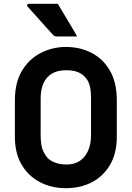

<svg xmlns="http://www.w3.org/2000/svg" viewBox="-20 -966 690 1006"><path d="M325 -720Q400 -720 460.5 -688.5Q521 -657 556.5 -595Q592 -533 592 -440V-249Q592 -163 557 -103Q522 -43 462 -11.5Q402 20 325 20Q250 20 189.5 -11.5Q129 -43 93.5 -103Q58 -163 58 -249V-440Q58 -533 95 -595Q132 -657 193.5 -688.5Q255 -720 325 -720ZM193 -258Q193 -201 207 -173Q221 -145 236 -132Q251 -120 274.5 -112Q298 -104 329 -104Q367 -104 395 -121Q423 -138 440 -173Q457 -208 457 -259V-451Q457 -483 453 -504.5Q449 -526 441 -541Q433 -556 421 -567Q406 -582 383 -590Q360 -598 327 -598Q281 -598 251.5 -580Q222 -562 207.5 -529Q193 -496 193 -451ZM283 -946Q301 -916 317.5 -888Q334 -860 350.5 -833Q367 -806 384 -775Q367 -775 353 -775Q339 -775 321.5 -775Q304 -775 276 -775Q270 -775 266 -777Q262 -779 260 -781Q234 -810 216.5 -829Q199 -848 185.5 -863.5Q172 -879 157.5 -895Q143 -911 124 -932Q120 -937 122.5 -941.5Q125 -946 131 -946Q163 -946 182.5 -946Q202 -946 224 -946Q246 -946 283 -946Z"/></svg>

Font: Recursive
Style: Bold
Weight: 700
Version: Version 1.085